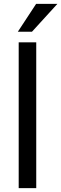

<svg xmlns="http://www.w3.org/2000/svg" viewBox="-20 -968 315 988"><path d="M166.5 0H76.2V-750H166.5ZM166 -948.2H275.4L144.5 -804.7H71.8Z"/></svg>

Font: SteelSelectRoboto
Style: Roboto-Regular
Weight: 400
Designer: Google
Version: Version 2.137; 2017